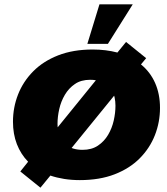

<svg xmlns="http://www.w3.org/2000/svg" viewBox="-20 -823 771 888"><path d="M167 45 74 -30 110 -75Q76 -110 58 -156.5Q40 -203 40 -260Q40 -326 63.5 -386Q87 -446 133.5 -493Q180 -540 249 -567Q318 -594 409 -594Q470 -594 523 -580L563 -629L656 -554L632 -525Q675 -490 697.5 -439Q720 -388 720 -324Q720 -258 696.5 -198Q673 -138 626.5 -91Q580 -44 510.5 -17Q441 10 349 10Q311 10 276.5 4.5Q242 -1 213 -11ZM246 -250Q246 -239 247 -227.5Q248 -216 252 -205L219 -200L452 -487L446 -446Q438 -449 425.5 -451.5Q413 -454 397 -454Q355 -454 326.5 -434.5Q298 -415 280 -384.5Q262 -354 254 -318.5Q246 -283 246 -250ZM283 -104 287 -152Q316 -130 362 -130Q404 -130 433 -149.5Q462 -169 480 -199.5Q498 -230 506 -265.5Q514 -301 514 -334Q514 -354 510 -372.5Q506 -391 497 -404L536 -415ZM384 -620 440 -803H594L479 -620Z"/></svg>

Font: Rokkitt SemiBold Black
Style: Italic
Weight: 900
Italic angle: -9°
Version: Version 3.103